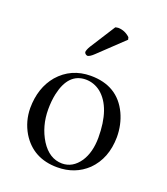

<svg xmlns="http://www.w3.org/2000/svg" viewBox="-125 -746 733 844"><g transform="rotate(20 241.0 -324.0)"><path d="M270 -655.8Q276.4 -657.7 284.2 -658.2Q315.4 -657.2 338.9 -634.8L341.8 -624L227.1 -515.1Q208 -496.6 196.8 -496.1Q185.5 -499 183.1 -508.8Q184.1 -520 194.3 -537.1ZM40 -194.8Q40.5 -290 92.8 -352.1Q150.9 -418.5 242.2 -418.9Q368.7 -418.9 418.9 -312Q441.9 -262.2 441.9 -204.1Q440.9 -104.5 379.9 -43.9Q323.2 9.8 240.2 9.8Q127 9.8 71.3 -81.1Q40.5 -133.3 40 -194.8ZM228 -396Q147 -396 123.5 -290Q116.2 -255.9 116.2 -216.8Q116.2 -138.2 154.8 -75.7Q194.3 -13.7 253.9 -13.2Q304.2 -13.2 336.9 -61.5Q365.7 -105.5 366.2 -173.8Q366.2 -314.9 297.9 -371.1Q266.6 -395.5 228 -396Z"/></g></svg>

Font: Linux Libertine Display O
Style: Regular
Weight: 400
Designer: Philipp H. Poll
Foundry: Philipp H. Poll
Version: Version 5.0.9